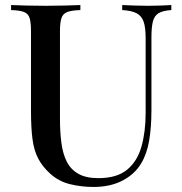

<svg xmlns="http://www.w3.org/2000/svg" viewBox="-20 -728 724 762"><path d="M660 -708V-688Q627 -686 610 -676Q593 -666 587 -643.5Q581 -621 581 -580V-291Q581 -223 572 -170Q563 -117 540 -79Q515 -37 466.5 -11.5Q418 14 351 14Q303 14 258 3Q213 -8 179 -39Q149 -66 132 -98Q115 -130 109 -175.5Q103 -221 103 -288V-602Q103 -639 97.5 -656.5Q92 -674 75 -680.5Q58 -687 24 -688V-708Q47 -707 83.5 -706Q120 -705 162 -705Q200 -705 237.5 -706Q275 -707 299 -708V-688Q265 -687 247.5 -680.5Q230 -674 224 -656.5Q218 -639 218 -602V-256Q218 -205 223.5 -162Q229 -119 244.5 -87.5Q260 -56 290.5 -38.5Q321 -21 370 -21Q444 -21 484.5 -54.5Q525 -88 541.5 -146.5Q558 -205 558 -280V-576Q558 -619 550 -642Q542 -665 522 -675.5Q502 -686 465 -688V-708Q484 -707 514 -706Q544 -705 569 -705Q595 -705 619.5 -706Q644 -707 660 -708Z"/></svg>

Font: Playfair Display Medium
Style: Regular
Weight: 500
Designer: Claus Eggers Sørensen
Foundry: Claus Eggers Sørensen
Version: Version 1.203